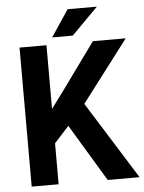

<svg xmlns="http://www.w3.org/2000/svg" viewBox="-59 -931 733 978"><g transform="rotate(-5 307.5 -442.0)"><path d="M275.9 -292 200.7 -209.5V0H63V-710.9H200.7V-385.3L265.1 -472.2L438 -710.9H606L366.7 -396.5L614.7 0H451.7ZM324.2 -884.3H473.6L338.4 -748H232.9Z"/></g></svg>

Font: Roboto Mono
Style: Bold
Weight: 700
Designer: Google
Version: Version 2.000985; 2015; ttfautohint (v1.3)